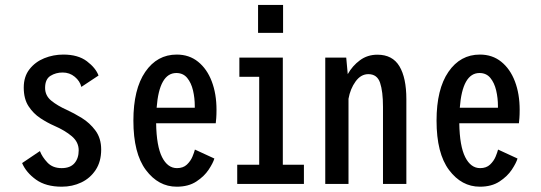

<svg xmlns="http://www.w3.org/2000/svg" viewBox="-20 -728 2140 760"><path d="M224.5 11Q161.5 11 122.5 -17Q83.5 -45 67.5 -82.5L138 -130Q147 -106.5 167.8 -84.5Q188.5 -62.5 224 -62.5Q258 -62.5 274.8 -82Q291.5 -101.5 291.5 -133Q291.5 -165.5 264.5 -188.5Q237.5 -211.5 195 -230Q167.5 -242 139.8 -260.2Q112 -278.5 93 -307.5Q74 -336.5 74 -381.5Q74 -425 96.8 -454Q119.5 -483 155.2 -497.5Q191 -512 230.5 -512Q289 -512 324 -485.5Q359 -459 370 -429L302 -384Q296.5 -407 276 -424Q255.5 -441 228 -441Q201 -441 179.8 -427.8Q158.5 -414.5 158.5 -380Q158.5 -349.5 183 -329.5Q207.5 -309.5 244.5 -293Q272 -280.5 303.8 -261Q335.5 -241.5 358 -211Q380.5 -180.5 380.5 -136Q380.5 -88.5 358.8 -55.5Q337 -22.5 301.8 -5.8Q266.5 11 224.5 11Z M679.5 11Q607 11 557.5 -55Q508 -121 508 -250.5Q508 -375 555 -443.5Q602 -512 679.5 -512Q729 -512 764.2 -483.5Q799.5 -455 818.2 -405.8Q837 -356.5 837 -293.5Q837 -274 836 -261Q835 -248 834 -240H598Q599.5 -149.5 621.5 -106Q643.5 -62.5 680.5 -62.5Q705 -62.5 719.8 -76.5Q734.5 -90.5 741.8 -108Q749 -125.5 751.5 -136L828.5 -100.5Q823.5 -83 806 -56.5Q788.5 -30 757.2 -9.5Q726 11 679.5 11ZM678 -439Q610.5 -439 600 -301.5H751V-308.5Q751 -340 744 -370Q737 -400 721 -419.5Q705 -439 678 -439Z M1001.5 -708.5H1100.5V-598H1001.5ZM919 0V-76H1006V-424H927.5V-500H1099.5V-76H1183V0Z M1267.5 0V-500H1350.5L1356.5 -434.5Q1375 -467.5 1404.8 -489.5Q1434.5 -511.5 1474 -511.5Q1533.5 -511.5 1561 -465.8Q1588.5 -420 1588.5 -335.5V0H1496V-305Q1496 -366 1484.5 -400.2Q1473 -434.5 1438 -434.5Q1408.5 -434.5 1387.5 -405.5Q1366.5 -376.5 1359.5 -337V0Z M1879.5 11Q1807 11 1757.5 -55Q1708 -121 1708 -250.5Q1708 -375 1755 -443.5Q1802 -512 1879.5 -512Q1929 -512 1964.2 -483.5Q1999.5 -455 2018.2 -405.8Q2037 -356.5 2037 -293.5Q2037 -274 2036 -261Q2035 -248 2034 -240H1798Q1799.5 -149.5 1821.5 -106Q1843.5 -62.5 1880.5 -62.5Q1905 -62.5 1919.8 -76.5Q1934.5 -90.5 1941.8 -108Q1949 -125.5 1951.5 -136L2028.5 -100.5Q2023.5 -83 2006 -56.5Q1988.5 -30 1957.2 -9.5Q1926 11 1879.5 11ZM1878 -439Q1810.5 -439 1800 -301.5H1951V-308.5Q1951 -340 1944 -370Q1937 -400 1921 -419.5Q1905 -439 1878 -439Z"/></svg>

Font: Trispace Condensed
Style: Regular
Weight: 400
Width: 3
Designer: Tyler Finck
Foundry: Etcetera Type Company
Version: Version 1.210; ttfautohint (v1.8.3)